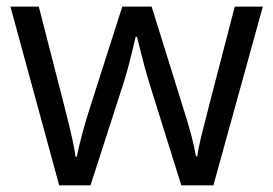

<svg xmlns="http://www.w3.org/2000/svg" viewBox="-20 -555 818 575"><path d="M522.9 0 424.8 -314Q415.5 -342.8 390.1 -444.8H386.2Q366.7 -359.4 352.1 -313L251 0H157.2L11.2 -535.2H96.2Q147.9 -333.5 175 -228Q202.1 -122.6 206.1 -85.9H210Q215.3 -113.8 227.3 -158Q239.3 -202.1 248 -228L346.2 -535.2H434.1L529.8 -228Q557.1 -144 566.9 -86.9H570.8Q572.8 -104.5 581.3 -141.1Q589.8 -177.7 683.1 -535.2H767.1L619.1 0Z"/></svg>

Font: QFn1     
Style: Regular
Weight: 400
Foundry: Ascender Corporation
Version: Version 1.10